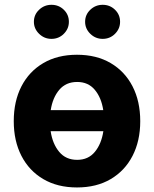

<svg xmlns="http://www.w3.org/2000/svg" viewBox="-20 -785 654 815"><path d="M306.8 10.7Q224.1 10.7 163.9 -24.7Q103.7 -60 71 -123.4Q38.4 -186.8 38.4 -270.6Q38.4 -355.1 71 -418.5Q103.7 -481.9 163.9 -517.2Q224.1 -552.6 306.8 -552.6Q389.6 -552.6 449.8 -517.2Q509.9 -481.9 542.6 -418.5Q575.3 -355.1 575.3 -270.6Q575.3 -186.8 542.6 -123.4Q509.9 -60 449.8 -24.7Q389.6 10.7 306.8 10.7ZM307.5 -106.5Q354.8 -106.5 382.6 -140.3Q410.5 -174 418.7 -228H195Q203.1 -174 231.4 -140.3Q259.6 -106.5 307.5 -106.5ZM195.3 -317.5H418.3Q410.2 -370.7 382.3 -403.9Q354.4 -437.1 307.5 -437.1Q259.9 -437.1 231.7 -403.9Q203.5 -370.7 195.3 -317.5ZM198.5 -620Q168 -620 146 -641.5Q123.9 -663 123.9 -692.5Q123.9 -722.7 146 -743.6Q168 -764.6 198.5 -764.6Q229.4 -764.6 250.9 -743.6Q272.4 -722.7 272.4 -692.5Q272.4 -663 250.9 -641.5Q229.4 -620 198.5 -620ZM415.8 -620Q385.3 -620 363.3 -641.5Q341.3 -663 341.3 -692.5Q341.3 -722.7 363.3 -743.6Q385.3 -764.6 415.8 -764.6Q446.7 -764.6 468.2 -743.6Q489.7 -722.7 489.7 -692.5Q489.7 -663 468.2 -641.5Q446.7 -620 415.8 -620Z"/></svg>

Font: Inter Zeller
Style: Bold
Weight: 700
Designer: Rasmus Andersson; Joe Bland
Foundry: zeller
Version: Version 3.015;git-dec3a8cb1